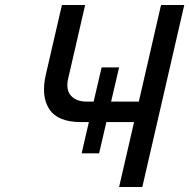

<svg xmlns="http://www.w3.org/2000/svg" viewBox="-20 -749 758 769"><path d="M355 -342 387 -479H457L425 -342H536L625 -729H718L550 0H457L517 -260H406L377 -135H307L336 -260H305Q212 -260 178 -311Q143 -363 164 -452L228 -729H321L253 -434Q243 -390 264 -366Q285 -342 328 -342Z"/></svg>

Font: Miedinger
Style: Italic
Weight: 400
Italic angle: -13°
Version: Version 001.000